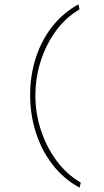

<svg xmlns="http://www.w3.org/2000/svg" viewBox="-20 -755 478 879"><path d="M344 104Q271 64 220.5 -1.5Q170 -67 144 -149Q118 -231 118 -320Q118 -409 143.5 -489Q169 -569 218.5 -632.5Q268 -696 339 -735L344 -712Q281 -675 236 -613.5Q191 -552 166.5 -475.5Q142 -399 142 -317Q142 -236 167.5 -158.5Q193 -81 239.5 -18.5Q286 44 350 81Z"/></svg>

Font: Inconsolata SemiCondensed ExtraLight
Style: Regular
Weight: 200
Width: 4
Monospace: yes
Designer: Raph Levien, Cyreal, Brenton Simpson
Foundry: Raph Levien, Cyreal, Google
Version: Version 3.100; ttfautohint (v1.8.4.7-5d5b)